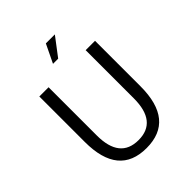

<svg xmlns="http://www.w3.org/2000/svg" viewBox="-229 -956 1102 1102"><g transform="rotate(-45 322.0 -405.0)"><path d="M90 -633H165V-242Q165 -53 316 -53Q466 -53 466 -242V-633H542V-264Q542 12 316 12Q90 12 90 -264ZM405 -822 320 -710H278L332 -822Z"/></g></svg>

Font: Tajawal
Style: Regular
Weight: 400
Designer: Boutros Fonts
Foundry: Created by Boutros International 2017
Version: Version 1.700